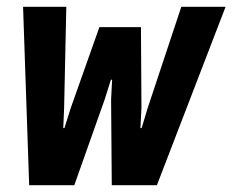

<svg xmlns="http://www.w3.org/2000/svg" viewBox="-20 -546 685 566"><path d="M66 0 48 -526H175.5L169 -227L166.5 -168.5H170L188.5 -227.5L273 -466H395.5L397 -228L394 -168.5H397.5L415.5 -228L514.5 -526H645L442.5 0H309.5L307.5 -252.5L310.5 -311H307L288.5 -252.5L199 0Z"/></svg>

Font: Google Sans Code
Style: Italic
Weight: 400
Italic angle: -10°
Monospace: yes
Designer: Google Sans Code Authors
Foundry: Google LLC
Version: Version 6.000